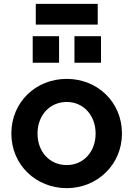

<svg xmlns="http://www.w3.org/2000/svg" viewBox="-20 -966 692 998"><path d="M488 -838V-946H166V-838ZM287 -640V-778H150V-640ZM505 -640V-778H367V-640ZM327 12C484 12 614 -109 614 -272C614 -436 486 -556 327 -556C166 -556 39 -435 39 -272C39 -109 167 12 327 12ZM327 -108C238 -108 175 -177 175 -272C175 -366 238 -436 327 -436C414 -436 477 -366 477 -272C477 -177 414 -108 327 -108Z"/></svg>

Font: Plus Jakarta Sans
Style: Bold
Weight: 700
Designer: Gumpita Rahayu
Foundry: Tokotype
Version: Version 2.071;gftools[0.9.30]